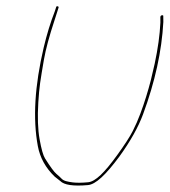

<svg xmlns="http://www.w3.org/2000/svg" viewBox="-20 -647 540 611"><path d="M163.4 -627C160.5 -627.7 158.8 -626.3 158.3 -623L154.4 -611C140.6 -575.7 128.9 -537.3 119.1 -496C90.4 -373.9 84.2 -269.2 100.4 -182C107.3 -145 125.2 -112.7 154 -85L171.7 -71C184 -58.3 213.4 -53.9 259.7 -58C284.4 -60 316.5 -90.4 360 -149C394.9 -197.3 420 -242.1 435.3 -283.5C473.4 -386.7 494.8 -484.6 499.8 -577L499.6 -595C500 -597.7 498.7 -598.8 495.7 -598.5C492.6 -598.2 490.8 -596.3 490.3 -593L490.4 -575C488.6 -535.9 482.5 -492.2 472.2 -444C468.3 -426 464.2 -408.5 459.9 -391.5C455.5 -374.5 450.6 -357.2 445.1 -339.5C439.7 -321.8 433.5 -303.7 426.5 -285C419.6 -266.3 411.5 -248 402.4 -229.9C393.2 -211.8 376.6 -186.2 352.6 -153C312.7 -97.9 283.8 -69.2 260.4 -67C240.5 -65.1 224.3 -65 211.9 -66.5C203.8 -67.5 196.6 -68.8 190.4 -70.5C184.2 -72.2 179.3 -74.8 175.9 -78.5C172.5 -82.2 167.2 -87.1 159.7 -93.4C152.2 -99.6 140.1 -116.1 123.2 -143C117.4 -152.3 111.6 -172.6 106 -203.9C100.4 -235.1 99.1 -274.2 101.9 -321C103.4 -345 105.3 -365.7 107.7 -383C110.2 -400.3 114.2 -425.3 119.9 -457.8C125.6 -490.4 136.7 -531.6 153.2 -581.5C156.4 -591.2 159.3 -600.3 162 -609L166.1 -622C167.2 -624.7 166.3 -626.3 163.4 -627Z"/></svg>

Font: Proton
Style: LitCndIt
Weight: 500
Version: Version 1.017